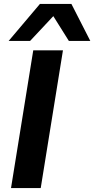

<svg xmlns="http://www.w3.org/2000/svg" viewBox="-20 -956 479 976"><path d="M36 0 149 -700H300L187 0ZM24 -748 183 -936H343L439 -748H330L251 -874L133 -748Z"/></svg>

Font: Georama Extended SemiBold
Style: Italic
Weight: 600
Width: 7
Italic angle: -9°
Designer: Jean-Baptiste Levee
Foundry: Production Type
Version: Version 1.000